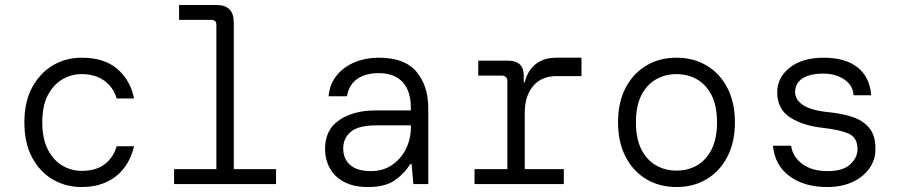

<svg xmlns="http://www.w3.org/2000/svg" viewBox="-20 -740 3640 772"><path d="M308 12Q244 12 192 -18.5Q140 -49 109 -107Q78 -165 78 -248Q78 -331 109.5 -389Q141 -447 193 -477.5Q245 -508 308 -508Q399 -508 451.5 -463Q504 -418 519 -344H449Q436 -389 399.5 -415.5Q363 -442 308 -442Q267 -442 231 -421Q195 -400 172.5 -357.5Q150 -315 150 -248Q150 -182 172.5 -138.5Q195 -95 231 -74Q267 -53 308 -53Q367 -53 402 -80.5Q437 -108 449 -152H519Q501 -75 446.5 -31.5Q392 12 308 12Z M680 0V-60H850V-640Q850 -660 830 -660H700V-720H850Q920 -720 920 -650V-60H1090V0Z M1460 12Q1401 12 1362.5 -9Q1324 -30 1305.5 -65Q1287 -100 1287 -141Q1287 -219 1344.5 -257.5Q1402 -296 1490 -296H1632V-305Q1632 -375 1598.5 -410.5Q1565 -446 1503 -446Q1451 -446 1417.5 -423.5Q1384 -401 1375 -353H1301Q1306 -403 1334.5 -437.5Q1363 -472 1407 -490Q1451 -508 1503 -508Q1607 -508 1654.5 -451.5Q1702 -395 1702 -305V0H1642L1635 -80H1629Q1607 -43 1568 -15.5Q1529 12 1460 12ZM1471 -52Q1521 -52 1557 -77Q1593 -102 1612.5 -142Q1632 -182 1632 -226V-236H1495Q1421 -236 1390.5 -210Q1360 -184 1360 -143Q1360 -101 1388 -76.5Q1416 -52 1471 -52Z M1888 0V-60H2020V-416Q2020 -424 2014 -430Q2008 -436 2000 -436H1903V-496H2025Q2054 -496 2070 -481Q2086 -466 2086 -437V-409H2090Q2101 -456 2133.5 -482Q2166 -508 2218 -508H2318V-434H2218Q2157 -434 2123.5 -394Q2090 -354 2090 -287V-60H2247V0Z M2700 12Q2631 12 2578 -20Q2525 -52 2495 -110.5Q2465 -169 2465 -248Q2465 -328 2495 -386Q2525 -444 2578 -476Q2631 -508 2700 -508Q2769 -508 2822 -476Q2875 -444 2905 -386Q2935 -328 2935 -248Q2935 -169 2905 -110.5Q2875 -52 2822 -20Q2769 12 2700 12ZM2700 -54Q2746 -54 2782.5 -75Q2819 -96 2841 -139Q2863 -182 2863 -248Q2863 -315 2841 -357.5Q2819 -400 2782.5 -421Q2746 -442 2700 -442Q2655 -442 2618 -421Q2581 -400 2559 -357.5Q2537 -315 2537 -248Q2537 -182 2559 -139Q2581 -96 2618 -75Q2655 -54 2700 -54Z M3306 12Q3213 12 3154 -32Q3095 -76 3088 -154H3161Q3167 -110 3205.5 -81Q3244 -52 3308 -52Q3370 -52 3399 -79.5Q3428 -107 3428 -140Q3428 -186 3393.5 -202Q3359 -218 3288 -226Q3207 -235 3156 -268.5Q3105 -302 3105 -369Q3105 -428 3155.5 -468Q3206 -508 3292 -508Q3378 -508 3427.5 -469.5Q3477 -431 3483 -357H3412Q3410 -396 3375.5 -420Q3341 -444 3290 -444Q3236 -444 3206.5 -424.5Q3177 -405 3177 -370Q3177 -339 3209 -317.5Q3241 -296 3311 -289Q3363 -284 3405.5 -270.5Q3448 -257 3474 -227Q3500 -197 3500 -143Q3501 -99 3476 -63.5Q3451 -28 3407.5 -8Q3364 12 3306 12Z"/></svg>

Font: DM Mono Light
Style: Regular
Weight: 300
Designer: Colophon Foundry
Foundry: Colophon Foundry
Version: Version 1.000; ttfautohint (v1.8.2.53-6de2)